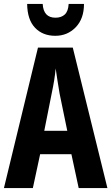

<svg xmlns="http://www.w3.org/2000/svg" viewBox="-20 -956 566 976"><path d="M380 0 343 -172H184L147 0H0L173 -714H350L526 0ZM283 -480Q271 -551 263 -608Q258 -552 243 -482L205 -291H322ZM407 -936Q407 -861 365 -817.5Q323 -774 261 -774Q197 -774 158 -815Q119 -856 118 -936H197Q201 -866 262 -866Q292 -866 309.5 -882.5Q327 -899 329 -936Z"/></svg>

Font: Noto Sans Thai ExtCond
Style: Bold
Weight: 700
Width: 2
Designer: Monotype Design Team
Foundry: Monotype Imaging Inc.
Version: Version 2.002; ttfautohint (v1.8.4.7-5d5b)